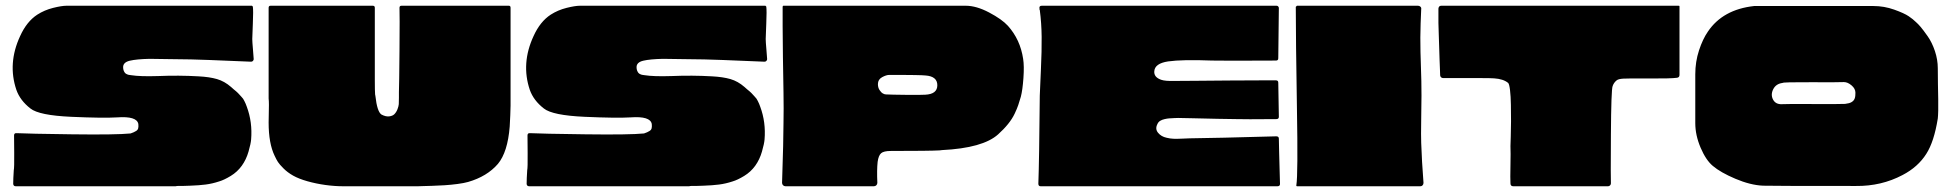

<svg xmlns="http://www.w3.org/2000/svg" viewBox="-20 -649 6802 669"><path d="M858 -629Q859 -628 861 -626Q863 -612 861 -567Q859 -522 859 -513Q859 -504 861.5 -475.5Q864 -447 864 -443Q864 -440 861.5 -437Q859 -434 855 -434Q667 -442 645 -442Q622 -442 570.5 -443Q519 -444 501 -444Q456 -443 432.5 -437.5Q409 -432 409 -415Q409 -408 411 -403Q413 -398 415.5 -395Q418 -392 423 -390Q428 -388 430 -388Q432 -388 437 -387Q468 -382 531 -384Q603 -387 672 -383Q710 -381 736 -373.5Q762 -366 785 -346Q787 -344 794 -338Q801 -332 802.5 -331Q804 -330 809 -325Q814 -320 815.5 -318Q817 -316 821 -312Q825 -308 827 -305Q829 -302 831.5 -297Q834 -292 836 -287.5Q838 -283 840 -277Q860 -223 855 -163Q854 -149 846 -121Q838 -93 822.5 -71.5Q807 -50 784 -36Q761 -22 744 -17Q720 -9 696.5 -6Q673 -3 643 -2Q623 -1 597 -1Q595 -1 592 0Q591 0 590 0H35Q27 0 26 -8Q26 -26 28 -56Q30 -64 29.5 -116Q29 -168 29 -177Q29 -186 38 -185Q77 -183 231 -181Q385 -179 435 -184Q443 -187 445.5 -188Q448 -189 454 -192.5Q460 -196 461.5 -202Q463 -208 462 -217Q457 -245 388 -240Q340 -237 228 -242Q116 -247 86 -271Q50 -299 37 -336Q6 -428 50 -523Q73 -574 110 -598Q135 -614 165 -621.5Q195 -629 212 -629Z M1611 -15Q1597 -11 1574.5 -8Q1552 -5 1529 -3.5Q1506 -2 1486 -1.5Q1466 -1 1451 -0.5Q1436 0 1436 0H1435H1176Q1146 0 1113.5 -4.5Q1081 -9 1051 -17.5Q1021 -26 1001.5 -37Q982 -48 968 -62Q954 -76 948.5 -84.5Q943 -93 937 -106Q916 -149 916 -222Q916 -232 916.5 -251Q917 -270 917 -283.5Q917 -297 916 -306V-622Q916 -629 923 -629H1279Q1286 -629 1286 -622Q1286 -530 1286 -512Q1286 -501 1286 -454.5Q1286 -408 1286 -370Q1286 -332 1287 -320Q1287 -318 1288 -315Q1294 -260 1309 -250Q1324 -242 1336 -243.5Q1348 -245 1354 -251Q1361 -258 1365 -268.5Q1369 -279 1369.5 -286Q1370 -293 1370 -308.5Q1370 -324 1370 -328Q1371 -350 1372 -474.5Q1373 -599 1372 -622Q1372 -629 1379 -629H1753Q1759 -629 1759 -622V-281Q1759 -273 1758 -247.5Q1757 -222 1756 -208Q1749 -119 1715 -78Q1677 -34 1611 -15Z M2647 -629Q2648 -628 2650 -626Q2652 -612 2650 -567Q2648 -522 2648 -513Q2648 -504 2650.5 -475.5Q2653 -447 2653 -443Q2653 -440 2650.5 -437Q2648 -434 2644 -434Q2456 -442 2434 -442Q2411 -442 2359.5 -443Q2308 -444 2290 -444Q2245 -443 2221.5 -437.5Q2198 -432 2198 -415Q2198 -408 2200 -403Q2202 -398 2204.5 -395Q2207 -392 2212 -390Q2217 -388 2219 -388Q2221 -388 2226 -387Q2257 -382 2320 -384Q2392 -387 2461 -383Q2499 -381 2525 -373.5Q2551 -366 2574 -346Q2576 -344 2583 -338Q2590 -332 2591.5 -331Q2593 -330 2598 -325Q2603 -320 2604.5 -318Q2606 -316 2610 -312Q2614 -308 2616 -305Q2618 -302 2620.5 -297Q2623 -292 2625 -287.5Q2627 -283 2629 -277Q2649 -223 2644 -163Q2643 -149 2635 -121Q2627 -93 2611.5 -71.5Q2596 -50 2573 -36Q2550 -22 2533 -17Q2509 -9 2485.5 -6Q2462 -3 2432 -2Q2412 -1 2386 -1Q2384 -1 2381 0Q2380 0 2379 0H1824Q1816 0 1815 -8Q1815 -26 1817 -56Q1819 -64 1818.5 -116Q1818 -168 1818 -177Q1818 -186 1827 -185Q1866 -183 2020 -181Q2174 -179 2224 -184Q2232 -187 2234.5 -188Q2237 -189 2243 -192.5Q2249 -196 2250.5 -202Q2252 -208 2251 -217Q2246 -245 2177 -240Q2129 -237 2017 -242Q1905 -247 1875 -271Q1839 -299 1826 -336Q1795 -428 1839 -523Q1862 -574 1899 -598Q1924 -614 1954 -621.5Q1984 -629 2001 -629Z M3545 -444Q3549 -419 3546 -377Q3543 -335 3537 -312Q3532 -295 3528 -283Q3524 -271 3515.5 -253Q3507 -235 3492.5 -217Q3478 -199 3458 -181Q3405 -133 3262 -126Q3256 -125 3254 -125Q3219 -123 3084 -123Q3059 -123 3050 -115Q3041 -107 3038 -85Q3035 -57 3037 -12Q3037 -7 3033.5 -3.5Q3030 0 3025 0H2717Q2712 0 2708.5 -3.5Q2705 -7 2705 -12Q2710 -163 2710 -220Q2711 -270 2710 -326.5Q2709 -383 2708 -451Q2707 -519 2707 -558Q2707 -591 2707 -625Q2707 -629 2710 -629H3345Q3382 -629 3426.5 -605.5Q3471 -582 3492 -559Q3535 -511 3545 -444ZM3204 -319Q3246 -321 3246 -352Q3246 -383 3205 -386Q3196 -387 3167.5 -387.5Q3139 -388 3115.5 -388Q3092 -388 3079 -388Q3068 -388 3053.5 -380Q3039 -372 3039 -356Q3039 -344 3044.5 -335.5Q3050 -327 3056 -323.5Q3062 -320 3067 -320Q3085 -319 3138 -318.5Q3191 -318 3204 -319Z M4436 -166Q4436 -158 4437 -118.5Q4438 -79 4439 -43.5Q4440 -8 4440 -8Q4440 0 4431 0H3606Q3598 0 3598 -9Q3601 -89 3603 -316Q3604 -345 3607 -408.5Q3610 -472 3609.5 -520.5Q3609 -569 3603 -614Q3602 -615 3602 -616.5Q3602 -618 3602 -619Q3600 -629 3610 -629H4428Q4434 -629 4436 -622L4434 -446Q4434 -438 4426 -438Q4240 -437 4203 -438Q4099 -442 4050 -435Q4004 -428 4002 -401Q4000 -380 4026 -371Q4040 -366 4074 -367Q4091 -367 4148 -367.5Q4205 -368 4263 -368.5Q4321 -369 4372 -369Q4423 -369 4426 -369Q4434 -369 4434 -361Q4436 -254 4436 -242Q4436 -234 4427 -234Q4315 -233 4287 -234Q4270 -234 4222.5 -235Q4175 -236 4135 -237Q4095 -238 4085 -238Q4082 -238 4071 -237.5Q4060 -237 4053.5 -236.5Q4047 -236 4038 -234Q4029 -232 4022.5 -228Q4016 -224 4013 -217Q4004 -200 4015 -186.5Q4026 -173 4045 -169Q4057 -166 4069 -165.5Q4081 -165 4101 -166Q4121 -167 4125 -167Q4215 -168 4427 -174Q4436 -174 4436 -166Z M4499 -629H4921Q4926 -629 4929.5 -625.5Q4933 -622 4932 -617Q4931 -594 4930 -567.5Q4929 -541 4929 -518Q4929 -495 4929.5 -467.5Q4930 -440 4931 -417.5Q4932 -395 4932.5 -366.5Q4933 -338 4933 -316Q4933 -295 4932 -234Q4931 -173 4932 -151Q4934 -89 4940 -12Q4940 -7 4937 -3.5Q4934 0 4929 0H4500Q4496 0 4497 -4Q4503 -40 4499 -272Q4495 -518 4495 -625Q4496 -626 4499 -629Z M5832 -627Q5832 -391 5832 -388Q5832 -379 5823 -378Q5802 -375 5724.5 -375.5Q5647 -376 5636 -375Q5619 -374 5613 -369Q5603 -361 5599 -349Q5594 -337 5593 -178.5Q5592 -20 5593 -10Q5593 -6 5590 -3Q5587 0 5583 0H5253Q5243 0 5243 -10Q5242 -27 5243 -72.5Q5244 -118 5243 -140Q5243 -146 5244 -172Q5245 -198 5245 -226Q5245 -254 5244.5 -284Q5244 -314 5241.5 -335Q5239 -356 5235 -360Q5218 -374 5186 -376Q5180 -377 5122 -377H5008Q5004 -377 5001 -380Q4998 -383 4998 -387Q4998 -387 4997.5 -402.5Q4997 -418 4996 -441Q4995 -464 4994.5 -488.5Q4994 -513 4993 -535.5Q4992 -558 4992 -569V-618V-619Q4993 -629 5002 -629H5829Q5832 -629 5832 -627Z M6656 -572Q6663 -566 6672 -555.5Q6681 -545 6696.5 -523Q6712 -501 6722 -471Q6732 -441 6732 -411Q6732 -388 6732.5 -356Q6733 -324 6733.5 -303.5Q6734 -283 6733.5 -263.5Q6733 -244 6732 -236Q6719 -155 6692 -113Q6663 -67 6609 -39Q6535 0 6447 -1Q6143 -1 6123 -2Q6079 -4 6027 -26Q5975 -48 5948 -71Q5924 -91 5905.5 -134.5Q5887 -178 5887 -220V-390Q5887 -434 5900 -473.5Q5913 -513 5931 -539Q5983 -616 6092 -628Q6118 -628 6179 -628Q6240 -628 6356.5 -628Q6473 -628 6508 -628Q6545 -628 6580 -615.5Q6615 -603 6630.5 -592.5Q6646 -582 6656 -572ZM6409 -287Q6417 -288 6422.5 -289.5Q6428 -291 6432 -293.5Q6436 -296 6438.5 -299Q6441 -302 6442.5 -306Q6444 -310 6444.5 -315Q6445 -320 6445 -326Q6445 -340 6431.5 -351.5Q6418 -363 6405 -363Q6387 -362 6290 -362.5Q6193 -363 6191 -360Q6168 -357 6158.5 -338Q6149 -319 6158 -302Q6167 -285 6189 -286Q6201 -287 6296 -286.5Q6391 -286 6409 -287Z"/></svg>

Font: Cubao Free Wide
Style: Wide
Weight: 400
Designer: Aaron Amar
Version: Version 001.001